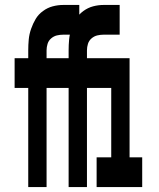

<svg xmlns="http://www.w3.org/2000/svg" viewBox="-20 -755 640 775"><path d="M168 0H94V-400H39V-520H94V-552Q94 -574 96 -595.5Q98 -617 105.5 -638.5Q113 -660 124 -678.5Q135 -697 153.5 -710.5Q172 -724 193 -729.5Q214 -735 235 -735H300V-615H235Q222 -615 209.5 -612Q197 -609 186.5 -600Q176 -591 172 -578Q168 -565 168 -552V-520H285V-400H168ZM331 0H257V-400H202V-520H257V-552Q257 -574 259 -595.5Q261 -617 268.5 -638.5Q276 -660 287 -678.5Q298 -697 316.5 -710.5Q335 -724 356 -729.5Q377 -735 398 -735H463V-615H398Q385 -615 372.5 -612Q360 -609 349.5 -600Q339 -591 335 -578Q331 -565 331 -552V-520H448V-400H331ZM370 0V-120H429V-400H378V-520H503V-120H554V0Z"/></svg>

Font: Iosevka Heavy Extended
Style: Regular
Weight: 900
Width: 7
Monospace: yes
Designer: Belleve Invis
Foundry: Belleve Invis
Version: Version 32.5.0; ttfautohint (v1.8.4)